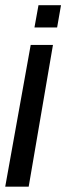

<svg xmlns="http://www.w3.org/2000/svg" viewBox="-62 -618 248 716"><path d="M135.5 -450.5H52.5L-42.5 78H45ZM151 -515.5 165.5 -598.5H81.5L66.5 -515.5Z"/></svg>

Font: Anybody ExtraCondensed
Style: Italic
Weight: 400
Width: 2
Italic angle: -10°
Version: Version 1.113;gftools[0.9.25]